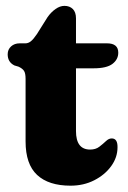

<svg xmlns="http://www.w3.org/2000/svg" viewBox="-20 -606 425 638"><path d="M41.5 -384.5 28 -388.5Q5.5 -399.5 5.5 -425.5Q5.5 -441.5 16.8 -451.8Q28 -462 45.5 -462H64.5Q74 -462 82.5 -468.8Q91 -475.5 102.5 -492.5L138 -549Q150 -566 164.8 -576.2Q179.5 -586.5 194 -586.5Q211.5 -586.5 222 -576Q232.5 -565.5 232.5 -545V-462H335.5Q373 -462 373 -431Q373 -408.5 353.8 -393.8Q334.5 -379 291 -379H232.5V-170.5Q232.5 -109 279.5 -109Q298 -109 310.2 -118.5Q322.5 -128 332.2 -137.2Q342 -146.5 352 -146Q371 -145.5 370.5 -116.5Q370.5 -83 349.5 -54Q328.5 -25 293.2 -7Q258 11 214.5 11Q141.5 11 103.2 -24.8Q65 -60.5 65 -136V-344Q65 -362.5 59.8 -370.5Q54.5 -378.5 41.5 -384.5Z"/></svg>

Font: Fraunces 72pt S100
Style: Bold
Weight: 700
Version: Version 1.000; ttfautohint (v1.8.3)